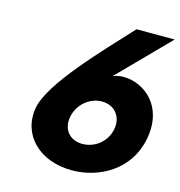

<svg xmlns="http://www.w3.org/2000/svg" viewBox="-120 -932 989 1054"><g transform="rotate(15 374.0 -405.0)"><path d="M298.2 -265C311.3 -339 376.8 -393 445.8 -393C516.8 -393 563.3 -339 550.2 -265C537.5 -193 474.2 -140 401.2 -140C328.2 -140 285.5 -193 298.2 -265ZM526 -825C378.8 -665 128.8 -410 103.2 -265C75.4 -107 197.9 15 382.9 15C531.9 15 703.8 -70 738.2 -265C772.1 -457 639.2 -554 526.2 -554C488.2 -554 465.1 -542 465.1 -542L743 -825Z"/></g></svg>

Font: Hussar Wysoki
Style: Obl
Weight: 700
Foundry: Cannot Into Space Fonts
Version: Version 0.92